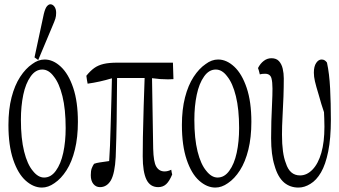

<svg xmlns="http://www.w3.org/2000/svg" viewBox="-20 -804 1570 888"><path d="M132.3 -13.2Q156.2 17.1 184.1 17.1Q215.8 17.1 238.3 -14.2Q261.2 -45.4 272.5 -97.2Q283.7 -148.9 283.7 -211.9Q283.7 -298.8 268.8 -359.1Q253.9 -419.4 228.5 -450.7Q205.1 -482.4 175.8 -482.4Q144 -482.4 121.6 -450.2Q98.6 -418 87.6 -365.5Q76.7 -313 76.7 -250Q76.7 -163.1 91.6 -103.3Q106.4 -43.5 132.3 -13.2ZM231.9 43Q203.1 63.5 173.8 63.5Q134.8 63.5 98.9 31.5Q63 -0.5 41 -65.7Q19 -130.9 19 -226.1Q19 -297.4 33.4 -353.5Q47.9 -409.7 73.2 -448.5Q98.6 -487.3 128.9 -507.8Q156.7 -528.8 186.5 -528.8Q225.6 -528.8 261.2 -495.6Q296.9 -462.4 318.6 -397.9Q340.3 -333.5 340.3 -240.2Q340.3 -168.9 326.4 -112.1Q312.5 -55.2 287.6 -16.4Q262.7 22.5 231.9 43ZM239.7 -744.1Q239.7 -729.5 236.1 -717.8Q232.4 -706.1 222.7 -683.6Q222.7 -683.6 156.7 -526.4L139.6 -538.6L182.6 -739.3Q189 -765.6 197 -774.9Q205.1 -784.2 212.9 -784.2Q223.6 -784.2 231.7 -773.4Q239.7 -762.7 239.7 -744.1Z M776.4 2.9Q763.7 33.7 748.8 47.6Q733.9 61.5 711.9 61.5Q674.8 61.5 657.7 27.3Q640.1 -8.3 640.1 -81.1Q640.1 -122.1 640.9 -169.9Q641.6 -217.8 644.5 -312.7Q647.5 -407.7 648.9 -443.4Q648.9 -443.4 521.5 -443.4Q521 -363.8 519.5 -243.7Q518.6 -171.4 515.1 -77.6Q511.2 -2.4 492.7 30.3Q474.1 61.5 442.4 61.5Q423.8 61.5 411.9 46.9Q399.9 32.2 399.9 6.3Q399.9 -14.2 404.3 -25.6Q408.7 -37.1 415 -46.4Q426.8 -50.8 440.9 -52.7Q473.6 -58.1 484.9 -59.1Q489.3 -123 491.7 -220.2Q493.7 -290.5 495.4 -350.1Q497.1 -409.7 497.6 -441.9Q441.4 -424.8 385.3 -417Q382.3 -430.7 379.4 -453.6Q397.5 -476.1 415.8 -489.3Q434.1 -502.4 459.2 -508.3Q484.4 -514.2 522.5 -514.2Q522.5 -514.2 779.8 -514.2Q781.2 -471.2 782.2 -438Q769.5 -437.5 757.3 -437Q720.2 -437 683.1 -442.4Q686 -274.4 688.5 -116.7Q689.9 -55.2 702.6 -33.7Q715.8 -11.2 741.2 -11.2Q755.9 -11.2 772 -19Q774.4 -3.4 776.4 2.9Z M934.6 -13.2Q958.5 17.1 986.3 17.1Q1018.1 17.1 1040.5 -14.2Q1063.5 -45.4 1074.7 -97.2Q1085.9 -148.9 1085.9 -211.9Q1085.9 -298.8 1071 -359.1Q1056.2 -419.4 1030.8 -450.7Q1007.3 -482.4 978 -482.4Q946.3 -482.4 923.8 -450.2Q900.9 -418 889.9 -365.5Q878.9 -313 878.9 -250Q878.9 -163.1 893.8 -103.3Q908.7 -43.5 934.6 -13.2ZM1034.2 43Q1005.4 63.5 976.1 63.5Q937 63.5 901.1 31.5Q865.2 -0.5 843.3 -65.7Q821.3 -130.9 821.3 -226.1Q821.3 -297.4 835.7 -353.5Q850.1 -409.7 875.5 -448.5Q900.9 -487.3 931.2 -507.8Q959 -528.8 988.8 -528.8Q1027.8 -528.8 1063.5 -495.6Q1099.1 -462.4 1120.8 -397.9Q1142.6 -333.5 1142.6 -240.2Q1142.6 -168.9 1128.7 -112.1Q1114.7 -55.2 1089.8 -16.4Q1064.9 22.5 1034.2 43Z M1173.3 -489.3Q1183.6 -509.8 1199.7 -522.2Q1215.8 -534.7 1235.4 -534.7Q1258.3 -534.7 1270.5 -521Q1282.7 -507.3 1287.6 -486.1Q1292.5 -464.8 1292.5 -441.4Q1292.5 -362.3 1286.6 -262.2Q1284.2 -220.2 1284.2 -181.2Q1284.2 -93.8 1302.2 -49.3Q1319.8 7.3 1367.7 7.3Q1399.4 7.3 1425.5 -19.8Q1451.7 -46.9 1466.1 -96.9Q1480.5 -147 1480.5 -217.8Q1480.5 -239.3 1479.7 -256.8Q1479 -274.4 1478.5 -285.2Q1466.3 -320.3 1454.1 -365.2Q1441.4 -406.7 1436.5 -428.2Q1431.6 -449.7 1431.6 -467.8Q1431.6 -497.1 1442.4 -512.9Q1453.1 -528.8 1467.3 -528.8Q1475.6 -528.8 1481.4 -525.1Q1487.3 -521.5 1492.2 -514.6Q1503.4 -463.4 1506.8 -395Q1510.3 -326.7 1510.3 -251Q1510.3 -164.1 1498 -103.5Q1485.8 -43 1464.6 -6.6Q1443.4 29.8 1415.5 46.4Q1388.2 63.5 1360.4 63.5Q1322.3 63.5 1294.9 41Q1264.6 15.6 1249.5 -39.1Q1233.9 -87.9 1233.9 -165Q1233.9 -241.2 1238.3 -326.2Q1240.2 -363.8 1240.2 -394.3Q1240.2 -424.8 1235.4 -442.4Q1229.5 -462.9 1205.6 -462.9Q1190.9 -462.9 1181.6 -460Q1177.2 -480 1173.3 -489.3Z"/></svg>

Font: Scarab Serif
Style: Light
Weight: 300
Designer: John Roberts
Foundry: Scarab
Version: 1.0